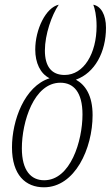

<svg xmlns="http://www.w3.org/2000/svg" viewBox="-20 -788 471 817"><path d="M167 9C299 9 374 -156 374 -298C374 -382 343 -427 303 -449C384 -478 431 -567 431 -670C431 -726 409 -762 377 -768C383 -753 391 -722 391 -677C391 -561 337 -469 255 -469C198 -469 171 -507 171 -573C171 -641 200 -724 230 -768C175 -756 130 -663 130 -577C130 -521 151 -475 191 -455C84 -421 31 -275 31 -161C31 -43 89 9 167 9ZM168 -21C112 -21 73 -62 73 -157C73 -269 124 -436 237 -436C293 -436 331 -396 331 -301C331 -188 280 -21 168 -21Z"/></svg>

Font: Noto Serif Condensed ExtraLight
Style: Italic
Weight: 200
Width: 3
Italic angle: -12°
Designer: Monotype Design Team
Foundry: Monotype Imaging Inc.
Version: Version 2.013